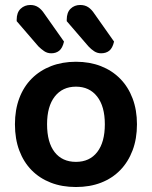

<svg xmlns="http://www.w3.org/2000/svg" viewBox="-20 -736 610 771"><path d="M530 -237Q530 -179 512.5 -132.5Q495 -86 463 -53Q431 -20 386 -2.5Q341 15 285 15Q229 15 184 -2.5Q139 -20 107 -52.5Q75 -85 57.5 -131.5Q40 -178 40 -237Q40 -295 57.5 -341.5Q75 -388 107.5 -420.5Q140 -453 185 -470.5Q230 -488 285 -488Q340 -488 385 -470.5Q430 -453 462.5 -420Q495 -387 512.5 -340.5Q530 -294 530 -237ZM285 -388Q231 -388 200 -348.5Q169 -309 169 -237Q169 -164 199.5 -125Q230 -86 285 -86Q340 -86 370.5 -125.5Q401 -165 401 -237Q401 -309 370 -348.5Q339 -388 285 -388ZM47 -651V-657Q47 -686 63 -701Q79 -716 102 -716Q120 -716 133.5 -707Q147 -698 158 -681L237 -569Q231 -543 218 -532.5Q205 -522 186 -522Q170 -522 157.5 -530.5Q145 -539 134 -550ZM248 -651V-657Q248 -686 263.5 -701Q279 -716 302 -716Q321 -716 334.5 -707Q348 -698 359 -681L438 -569Q432 -543 419 -532.5Q406 -522 386 -522Q371 -522 358.5 -530Q346 -538 335 -550Z"/></svg>

Font: Baloo Bhaina 2 SemiBold
Style: Regular
Weight: 600
Designer: Yesha Goshar, Manish Minz, Shuchita Grover and Ek Type
Foundry: Ek Type
Version: Version 1.640;hotconv 1.0.111;makeotfexe 2.5.65597; ttfautoh